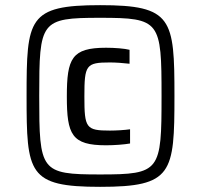

<svg xmlns="http://www.w3.org/2000/svg" viewBox="-20 -716 778 744"><path d="M368 8C648 8 656 -44 656 -344C656 -644 648 -696 368 -696C89 -696 83 -644 83 -344C83 -44 89 8 368 8ZM368 -40C137 -40 132 -53 132 -344C132 -634 137 -647 368 -647C601 -647 606 -634 606 -344C606 -53 601 -40 368 -40ZM391 -153C423 -153 462 -156 484 -160V-215C463 -212 431 -210 406 -210C313 -210 307 -220 307 -342C307 -464 313 -474 406 -474C427 -474 457 -472 482 -469V-523C463 -528 424 -531 391 -531C258 -531 239 -490 239 -342C239 -194 258 -153 391 -153Z"/></svg>

Font: Saira UNSAM Medium
Style: Regular
Weight: 500
Designer: Hector Gatti with collaboration of the Omnibus-Type team
Foundry: Omnibus-Type
Version: Version 0.072;PS 000.072;hotconv 1.0.88;makeotf.lib2.5.64775